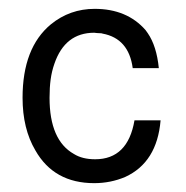

<svg xmlns="http://www.w3.org/2000/svg" viewBox="-20 -430 421 434"><path d="M280 -276Q271 -343 212 -354Q210 -355 205 -355Q200 -355 193 -356Q127 -356 103 -286Q97 -269 94.5 -250.5Q92 -232 92 -209Q92 -113 147 -82Q166 -70 195 -70Q269 -70 284 -158H343Q335 -63 263 -30Q230 -16 193 -16Q102 -16 60 -90Q31 -139 31 -209Q31 -322 95 -375Q138 -410 194 -410Q267 -410 309 -362L314 -355Q334 -326 339 -276Z"/></svg>

Font: Ekushey Buriganga
Style: Regular
Weight: 400
Designer: Al Mamun Sumon
Foundry: Al Mamun Sumon
Version: Version 1.0